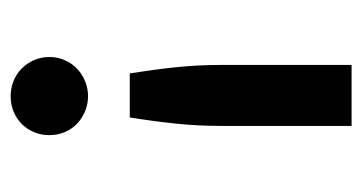

<svg xmlns="http://www.w3.org/2000/svg" viewBox="-182 -351 690 366"><g transform="rotate(-90 163.0 -168.0)"><path d="M106 157.2V-93.3Q106 -136.2 110.4 -178Q114.7 -219.7 122.1 -265.6H206.1Q213.4 -219.7 217.8 -178Q222.2 -136.2 222.2 -93.3V157.2ZM88.4 -418.9Q88.4 -434.6 94 -448Q99.6 -461.4 109.6 -471.4Q119.6 -481.4 133.3 -487.1Q147 -492.7 162.6 -492.7Q178.2 -492.7 191.9 -487.1Q205.6 -481.4 215.6 -471.4Q225.6 -461.4 231.4 -448Q237.3 -434.6 237.3 -418.9Q237.3 -403.3 231.4 -389.9Q225.6 -376.5 215.6 -366.7Q205.6 -356.9 191.9 -351.1Q178.2 -345.2 162.6 -345.2Q147 -345.2 133.3 -351.1Q119.6 -356.9 109.6 -366.7Q99.6 -376.5 94 -389.9Q88.4 -403.3 88.4 -418.9Z"/></g></svg>

Font: Carlito
Style: Bold
Weight: 700
Designer: Lukasz Dziedzic
Foundry: tyPoland Lukasz Dziedzic
Version: Version 1.104